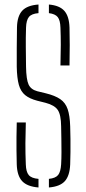

<svg xmlns="http://www.w3.org/2000/svg" viewBox="-20 -824 382 848"><path d="M150 4Q100 0 77.8 -24Q55.5 -48 54 -98Q53 -133 52.8 -161.2Q52.5 -189.5 52.8 -218Q53 -246.5 54 -283H94Q92.5 -234.5 92.2 -190.8Q92 -147 94 -98Q95 -65 107 -50.8Q119 -36.5 150 -34ZM196 4V-34Q225.5 -37 236.8 -51.2Q248 -65.5 250 -98Q251.5 -122.5 251.5 -152.2Q251.5 -182 251 -211.8Q250.5 -241.5 250 -266Q249.5 -317 235.2 -338.2Q221 -359.5 181 -370L145 -379Q110.5 -388 91 -404Q71.5 -420 63.2 -449.5Q55 -479 54 -529Q53.5 -567.5 54 -612.5Q54.5 -657.5 55 -703Q56 -752.5 78 -776.5Q100 -800.5 150 -804V-766Q119.5 -763.5 107.8 -749.2Q96 -735 95 -702Q93.5 -656.5 94 -615.8Q94.5 -575 95 -529Q96 -473 106.2 -450.8Q116.5 -428.5 145 -421L182 -412Q223 -402 246 -386.2Q269 -370.5 278.8 -342Q288.5 -313.5 290 -266Q291 -239.5 291.2 -210.2Q291.5 -181 291.2 -152.2Q291 -123.5 290 -98Q288 -48 266.5 -24Q245 0 196 4ZM247 -535Q248.5 -587 248.5 -626.2Q248.5 -665.5 247 -702Q246 -734.5 235 -748.5Q224 -762.5 196 -766V-804Q243 -800 264.2 -776Q285.5 -752 287 -702Q288 -665.5 288 -624.8Q288 -584 287 -535Z"/></svg>

Font: Big Shoulders Stencil Text Thin Thin
Style: Regular
Weight: 250
Version: Version 2.001